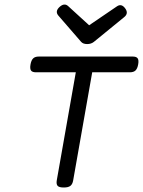

<svg xmlns="http://www.w3.org/2000/svg" viewBox="-20 -832 640 857"><path d="M153.3 -579.6Q136.7 -579.6 128.2 -571.5Q119.6 -563.5 116.2 -544.4Q112.8 -525.4 118.4 -517.3Q124 -509.3 140.6 -509.3H318.4L233.4 -26.9Q230.5 -9.8 237.3 -2.4Q244.1 4.9 264.2 4.9H265.1Q284.7 4.9 294.2 -2.4Q303.7 -9.8 306.6 -26.9L391.6 -509.3H559.6Q576.2 -509.3 584.7 -517.3Q593.3 -525.4 596.7 -544.4Q600.1 -563.5 594.5 -571.5Q588.9 -579.6 572.3 -579.6ZM398.9 -645 534.7 -755.9Q555.2 -772.5 538.6 -794.9Q522 -817.4 502 -803.7L377.9 -719.2L283.7 -805.2Q266.6 -820.3 245.1 -800.3Q224.6 -780.8 240.7 -762.2L342.3 -645Q351.1 -635.3 369.1 -635.3Q386.7 -635.3 398.9 -645Z"/></svg>

Font: Courier Prime Sans
Style: Regular
Weight: 300
Italic angle: -10°
Designer: Alan Dague-Greene
Foundry: Quote-Unquote Apps
Version: Version 3.23